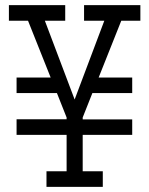

<svg xmlns="http://www.w3.org/2000/svg" viewBox="-20 -726 580 746"><path d="M160.6 0V-60.5H238.8V-202.1H44.4V-262.7H238.8V-269.5L201.2 -364.3H44.4V-424.8H176.8L88.9 -645.5H14.6V-706.1H233.4V-645.5H154.3L270 -339.4L385.3 -645.5H306.6V-706.1H525.4V-645.5H451.2L363.3 -424.8H493.7V-364.3H338.9L301.3 -269.5V-262.2H493.7V-202.1H301.3V-60.5H379.4V0Z"/></svg>

Font: Kay Pho Du
Style: Regular
Weight: 400
Designer: Victor Gaultney, Khu Oo Reh
Foundry: SIL International
Version: Version 3.000